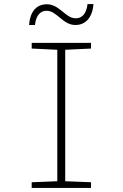

<svg xmlns="http://www.w3.org/2000/svg" viewBox="-20 -925 603 945"><path d="M123 -802H152C158 -855 183 -872 209 -872C261 -872 288 -802 351 -802C400 -802 435 -837 440 -905H411C404 -851 380 -835 352 -835C302 -835 273 -904 211 -904C160 -904 128 -869 123 -802ZM136 0H428V-28L301 -33V-680L428 -686V-714H136V-686L262 -680V-33L136 -28Z"/></svg>

Font: Noto Sans Mono SemiCondensed ExtraLight
Style: Regular
Weight: 200
Width: 4
Designer: Monotype Design Team
Foundry: Monotype Imaging Inc.
Version: Version 2.014